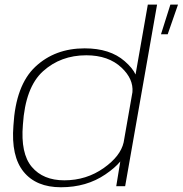

<svg xmlns="http://www.w3.org/2000/svg" viewBox="-20 -805 790 830"><path d="M482.5 0 500 -107Q477.5 -79.5 435.5 -51Q354 4.5 243.5 4.5Q136.5 4.5 82 -62.5Q27.5 -129.5 38 -262Q48 -437 132.8 -516.5Q217.5 -596 346 -596Q455.5 -596 519 -540.5Q553 -511 566 -483L619 -785H659L521 0ZM514.5 -189.5 552.5 -406.5Q557.5 -463.5 505.5 -512.5Q449 -566 353 -566Q242.5 -566 166 -497Q89.5 -428 79 -266Q68.5 -141.5 117.5 -83.5Q166.5 -25.5 258 -25.5Q353.5 -25.5 429 -79Q501 -130 514.5 -189.5ZM676 -657 716.5 -785H749.5L705 -657Z"/></svg>

Font: Anybody ExtraExpanded ExtraLight
Style: Italic
Weight: 200
Width: 8
Italic angle: -10°
Designer: Tyler Finck
Foundry: Etcetera Type Company
Version: Version 1.010; ttfautohint (v1.8.3) -l 8 -r 50 -G 200 -x 14 